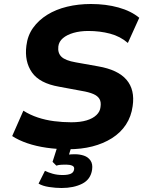

<svg xmlns="http://www.w3.org/2000/svg" viewBox="-20 -736 740 961"><path d="M322 11Q266 11 213.5 3.5Q161 -4 117 -19Q73 -34 41 -55L97 -182Q130 -161 169 -148Q208 -135 251 -129.5Q294 -124 337 -124Q382 -124 413.5 -133.5Q445 -143 463 -160.5Q481 -178 483 -200Q487 -225 478 -240.5Q469 -256 447 -265.5Q425 -275 389 -281L276 -302Q178 -319 140 -373.5Q102 -428 112 -507Q118 -558 145.5 -596.5Q173 -635 216.5 -662Q260 -689 316 -702.5Q372 -716 435 -716Q510 -716 573 -698.5Q636 -681 677 -647L620 -521Q582 -554 531 -567.5Q480 -581 422 -581Q381 -581 348 -571.5Q315 -562 295 -545Q275 -528 272 -504Q268 -471 287.5 -452Q307 -433 359 -424L471 -404Q570 -387 613 -337Q656 -287 644 -205Q637 -153 610.5 -112.5Q584 -72 540.5 -44.5Q497 -17 442 -3Q387 11 322 11ZM288 205Q258 205 225.5 200Q193 195 173 183L205 119Q221 127 243.5 133.5Q266 140 294 140Q320 140 334.5 133.5Q349 127 351 111Q353 98 341 93Q329 88 311 88Q303 88 288.5 88.5Q274 89 262 93L243 74L273 -20H343L318 62L290 44Q301 40 319.5 38Q338 36 355 36Q379 36 400 43Q421 50 433 67.5Q445 85 441 113Q434 162 391.5 183.5Q349 205 288 205Z"/></svg>

Font: Nunito Sans 7pt ExtraBold
Style: Italic
Weight: 800
Italic angle: -9°
Designer: Vernon Adams
Foundry: Vernon Adams
Version: Version 3.101;gftools[0.9.27]